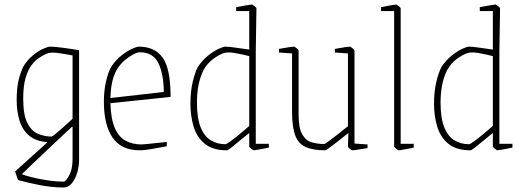

<svg xmlns="http://www.w3.org/2000/svg" viewBox="-20 -657 2308 852"><path d="M262 175Q208 175 152 163.5Q96 152 60 142L47 104L191 -26Q139 -30 109 -55.5Q79 -81 66.5 -122Q54 -163 54 -212Q54 -267 62.5 -301Q71 -335 83 -361Q102 -392 126 -411.5Q150 -431 171.5 -440.5Q193 -450 203 -450Q221 -450 259.5 -445Q298 -440 331 -434V52Q331 81 322.5 109.5Q314 138 298.5 156.5Q283 175 262 175ZM209 -51Q212 -51 226.5 -63Q241 -75 258.5 -90.5Q276 -106 289 -118Q302 -130 302 -130V-411Q260 -419 231.5 -422.5Q203 -426 185 -418Q172 -412 154.5 -401Q137 -390 120.5 -368.5Q104 -347 93.5 -311Q83 -275 83 -219Q83 -148 101 -112Q119 -76 148 -63.5Q177 -51 209 -51ZM265 149Q266 149 275 139.5Q284 130 293 107.5Q302 85 302 46V-93L300 -95Q280 -77 249 -47.5Q218 -18 184 14Q150 46 121.5 73Q93 100 79 114V117Q89 121 119.5 129Q150 137 189.5 143Q229 149 265 149Z M720 -8Q692 -3 657 3.5Q622 10 600 10Q518 10 479.5 -46.5Q441 -103 441 -205Q441 -253 450 -293.5Q459 -334 473 -360Q493 -390 518 -410Q543 -430 565 -440Q587 -450 596 -450Q667 -450 702 -401Q737 -352 737 -227L470 -199Q472 -129 489.5 -89Q507 -49 537.5 -32.5Q568 -16 608 -16Q612 -16 633.5 -18Q655 -20 680.5 -23Q706 -26 720 -27ZM535 -391Q500 -361 485.5 -320Q471 -279 470 -222L707 -249Q706 -330 682.5 -377.5Q659 -425 600 -425Q589 -425 571 -415.5Q553 -406 535 -391Z M980 -450Q994 -450 1026 -445.5Q1058 -441 1086 -437V-608H1028V-625Q1028 -625 1043.5 -628Q1059 -631 1076.5 -634Q1094 -637 1098 -637Q1100 -637 1109 -630Q1118 -623 1118 -620L1115 -430V-19H1173V-2Q1173 -2 1158 1Q1143 4 1126.5 7Q1110 10 1106 10Q1104 10 1095 3Q1086 -4 1086 -7V-67Q1067 -52 1045.5 -34Q1024 -16 1007.5 -3Q991 10 987 10Q923 10 887.5 -20Q852 -50 838.5 -97.5Q825 -145 825 -195Q825 -251 835 -293Q845 -335 858 -360Q878 -390 903 -410Q928 -430 949.5 -440Q971 -450 980 -450ZM966 -419Q902 -390 878 -335Q854 -280 854 -202Q854 -131 871 -90.5Q888 -50 917 -33.5Q946 -17 980 -17Q985 -17 1003.5 -30.5Q1022 -44 1045 -63Q1068 -82 1086 -98V-408Q1055 -416 1020.5 -422Q986 -428 966 -419Z M1424 10Q1369 10 1336.5 -4.5Q1304 -19 1290 -56.5Q1276 -94 1276 -161V-420L1218 -424V-440Q1245 -445 1262 -447.5Q1279 -450 1285 -450Q1287 -450 1296 -443Q1305 -436 1305 -433V-150Q1305 -89 1321 -61Q1337 -33 1363 -25.5Q1389 -18 1418 -18Q1422 -18 1441 -32Q1460 -46 1483.5 -64.5Q1507 -83 1524 -97V-420L1466 -424V-440Q1493 -445 1510 -447.5Q1527 -450 1533 -450Q1535 -450 1544 -443Q1553 -436 1553 -433V-20L1611 -16V0Q1580 5 1565.5 7.5Q1551 10 1544 10Q1540 10 1532 3Q1524 -4 1524 -7L1526 -67Q1515 -58 1498.5 -45Q1482 -32 1466 -19.5Q1450 -7 1438 1.5Q1426 10 1424 10Z M1749 10Q1747 10 1738 3Q1729 -4 1729 -7V-608H1671V-625Q1671 -625 1686 -628Q1701 -631 1717.5 -634Q1734 -637 1738 -637Q1740 -637 1749 -630Q1758 -623 1758 -620V-19H1816V-2Q1816 -2 1801 1Q1786 4 1770 7Q1754 10 1749 10Z M2061 -450Q2075 -450 2107 -445.5Q2139 -441 2167 -437V-608H2109V-625Q2109 -625 2124.5 -628Q2140 -631 2157.5 -634Q2175 -637 2179 -637Q2181 -637 2190 -630Q2199 -623 2199 -620L2196 -430V-19H2254V-2Q2254 -2 2239 1Q2224 4 2207.5 7Q2191 10 2187 10Q2185 10 2176 3Q2167 -4 2167 -7V-67Q2148 -52 2126.5 -34Q2105 -16 2088.5 -3Q2072 10 2068 10Q2004 10 1968.5 -20Q1933 -50 1919.5 -97.5Q1906 -145 1906 -195Q1906 -251 1916 -293Q1926 -335 1939 -360Q1959 -390 1984 -410Q2009 -430 2030.5 -440Q2052 -450 2061 -450ZM2047 -419Q1983 -390 1959 -335Q1935 -280 1935 -202Q1935 -131 1952 -90.5Q1969 -50 1998 -33.5Q2027 -17 2061 -17Q2066 -17 2084.5 -30.5Q2103 -44 2126 -63Q2149 -82 2167 -98V-408Q2136 -416 2101.5 -422Q2067 -428 2047 -419Z"/></svg>

Font: Grenze Gotisch Thin
Style: Regular
Weight: 100
Designer: Renata Polastri
Foundry: Omnibus-Type
Version: Version 1.001